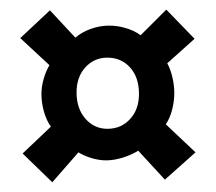

<svg xmlns="http://www.w3.org/2000/svg" viewBox="-20 -432 448 398"><path d="M65.9 -237.3Q65.9 -219.2 71 -200.9Q76.2 -182.6 85.4 -169.4L26.9 -113.8L88.4 -54.2L142.6 -116.2Q155.3 -108.4 170.7 -104Q186 -99.6 199.7 -99.6Q215.8 -99.6 233.6 -105Q251.5 -110.4 266.6 -119.6L321.8 -59.6L385.3 -116.2L323.7 -174.3Q332 -186.5 336.7 -204.1Q341.3 -221.7 341.3 -239.3Q341.3 -254.9 337.4 -271.7Q333.5 -288.6 326.7 -300.8L383.3 -351.6L324.7 -412.1L271.5 -358.9Q259.3 -368.2 241.7 -373.5Q224.1 -378.9 206.1 -378.9Q187.5 -378.9 168.7 -372.3Q149.9 -365.7 136.2 -354L83.5 -410.6L22 -353L82.5 -296.9Q75.2 -284.7 70.6 -268.6Q65.9 -252.4 65.9 -237.3ZM268.1 -237.3Q268.1 -205.1 249.5 -185.1Q231 -165 202.6 -165Q175.3 -165 157 -186Q138.7 -207 138.7 -240.2Q138.7 -272.5 157 -292.5Q175.3 -312.5 202.6 -312.5Q231.4 -312.5 249.8 -292Q268.1 -271.5 268.1 -237.3Z"/></svg>

Font: Neuton
Style: Bold
Weight: 700
Designer: Brian M Zick
Foundry: Brian M Zick
Version: Version 1.560